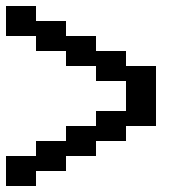

<svg xmlns="http://www.w3.org/2000/svg" viewBox="-20 -620 590 640"><path d="M400 -150V-200H500V-400H400V-450H300V-500H200V-550H100V-600H0V-500H100V-450H200V-400H300V-350H400V-250H300V-200H200V-150H100V-100H0V0H100V-50H200V-100H300V-150Z"/></svg>

Font: Analogue OS
Style: Regular
Weight: 400
Designer: AbFarid
Version: Version 1.000